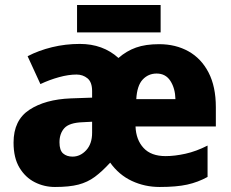

<svg xmlns="http://www.w3.org/2000/svg" viewBox="-20 -735 919 765"><path d="M614 -559Q680 -559 731 -530.5Q782 -502 811 -446Q840 -390 840 -308V-231H520Q522 -178 552 -145.5Q582 -113 640 -113Q676 -113 719 -122.5Q762 -132 807 -155V-30Q769 -9 726 0.5Q683 10 616 10Q557 10 505.5 -14Q454 -38 419 -87Q387 -52 358 -30.5Q329 -9 292.5 0.5Q256 10 199 10Q156 10 118.5 -9Q81 -28 57.5 -67Q34 -106 34 -167Q34 -256 97 -297.5Q160 -339 262 -343L347 -346V-372Q347 -408 328.5 -423Q310 -438 285 -438Q253 -438 215 -427.5Q177 -417 141 -400L90 -511Q134 -534 187.5 -547Q241 -560 298 -560Q390 -560 452 -504Q484 -532 522 -545.5Q560 -559 614 -559ZM604 -442Q571 -442 548.5 -418Q526 -394 523 -340H679Q678 -383 659 -412.5Q640 -442 604 -442ZM347 -250 309 -248Q256 -246 236.5 -224.5Q217 -203 217 -168Q217 -136 231.5 -123.5Q246 -111 269 -111Q300 -111 323.5 -136.5Q347 -162 347 -206ZM620 -715V-606H287V-715Z"/></svg>

Font: Noto Sans Disp ExtBd
Style: Regular
Weight: 800
Designer: Monotype Design Team
Foundry: Monotype Imaging Inc.
Version: Version 2.000;GOOG;noto-source:20170915:90ef993387c0; ttfaut